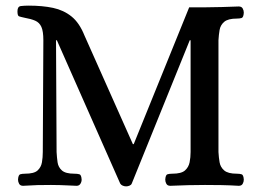

<svg xmlns="http://www.w3.org/2000/svg" viewBox="-20 -657 929 682"><path d="M428 5Q422 5 416 2.5Q410 0 407 -5L182 -514H179L181 -117Q182 -98 184.5 -80.5Q187 -63 200 -51.5Q213 -40 244 -40Q255 -40 262 -38Q269 -36 270 -19Q270 -11 265.5 -4Q261 3 252 3Q231 2 218 1.5Q205 1 193 0.5Q181 0 161 0Q131 0 112.5 0.5Q94 1 62 3Q52 3 48 -4Q44 -11 44 -19Q45 -36 52 -38Q59 -40 69 -40Q101 -40 113.5 -51.5Q126 -63 129 -80.5Q132 -98 132 -117L134 -514Q134 -546 127 -561.5Q120 -577 105 -583.5Q90 -590 67 -594Q53 -597 47.5 -599Q42 -601 42 -617Q42 -634 54 -635.5Q66 -637 82 -637Q131 -637 168.5 -629Q206 -621 234 -598.5Q262 -576 280 -531L452 -145H455L652 -631H709Q739 -631 767.5 -632Q796 -633 828 -634Q838 -634 842 -627Q846 -620 846 -612Q845 -595 838 -593Q831 -591 821 -591Q790 -591 776.5 -579.5Q763 -568 760 -550.5Q757 -533 756 -514V-117Q757 -98 760 -80.5Q763 -63 776.5 -51.5Q790 -40 821 -40Q831 -40 838 -38Q845 -36 846 -19Q846 -11 842 -4Q838 3 828 3Q796 1 767 0.5Q738 0 708 0Q650 0 585 3Q575 3 571 -4Q567 -11 567 -19Q568 -36 575 -38Q582 -40 592 -40Q624 -40 637 -51.5Q650 -63 653.5 -80.5Q657 -98 657 -117V-514H654L448 -5Q446 0 440 2.5Q434 5 428 5Z"/></svg>

Font: Alice
Style: Regular
Weight: 400
Designer: Ksenia Yerulevich
Foundry: Cyreal (http://www.cyreal.org/)
Version: Version 2.003; ttfautohint (v1.8.3)